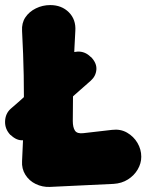

<svg xmlns="http://www.w3.org/2000/svg" viewBox="-30 -712 577 757"><path d="M227 -488Q246 -507 275.5 -508.5Q305 -510 327 -488L329 -487Q352 -463 350 -437.5Q348 -412 328 -394Q266 -340 208 -287Q150 -234 104 -181Q86 -161 61 -159Q36 -157 13 -179L11 -180Q-11 -203 -10 -233.5Q-9 -264 12 -283Q74 -336 123.5 -385Q173 -434 227 -488ZM166 25Q137 26 111 13.5Q85 1 70 -23Q55 -47 57 -77Q62 -171 63.5 -252.5Q65 -334 63.5 -415Q62 -496 57 -590Q55 -621 70 -643.5Q85 -666 111.5 -679Q138 -692 168 -692Q213 -692 241.5 -663.5Q270 -635 267 -590Q263 -519 261 -463Q259 -407 258 -353.5Q257 -300 257 -235Q257 -210 265.5 -197Q274 -184 299 -187Q325 -190 355.5 -193.5Q386 -197 412 -200Q445 -204 471 -189Q497 -174 512 -148.5Q527 -123 527 -94Q527 -68 513 -44Q499 -20 474.5 -4.5Q450 11 418 13Z"/></svg>

Font: Winky Sans Black
Style: Regular
Weight: 900
Designer: Simon Atzbach
Foundry: typofactur
Version: Version 1.205